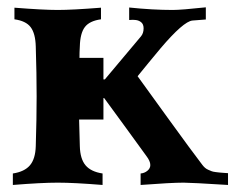

<svg xmlns="http://www.w3.org/2000/svg" viewBox="-20 -511 660 532"><path d="M266.6 -179.7H199.2Q199.7 -155.3 201.2 -106Q202.1 -70.8 217 -53Q231.9 -35.2 264.2 -30.3V1.5Q185.1 -4.9 140.1 -4.9Q94.7 -4.9 15.6 1.5V-30.3Q47.9 -35.2 63 -53Q78.1 -70.8 79.1 -106Q81.5 -181.6 81.5 -244.1Q81.5 -306.6 79.1 -382.3Q78.1 -418.5 64.9 -435.8Q51.8 -453.1 20 -457.5V-489.7Q99.6 -483.4 140.1 -483.4Q180.2 -483.4 259.8 -489.7V-457.5Q228 -453.1 215.1 -436Q202.1 -418.9 201.2 -382.3Q200.2 -366.7 200.2 -350.6H266.6V-291H270.5L370.6 -410.2Q377.9 -418.9 377.9 -432.6Q377.9 -438.5 376 -442.9Q374 -447.3 370.8 -449.7Q367.7 -452.1 364 -453.6Q360.4 -455.1 355.7 -455.6Q351.1 -456.1 348.1 -456.1Q345.2 -456.1 341.8 -455.8Q338.4 -455.6 337.9 -455.6V-490.2Q402.8 -483.4 458.5 -483.4Q482.4 -483.4 550.3 -490.7V-457L513.2 -454.1Q488.3 -451.7 424.8 -377Q412.1 -362.3 391.4 -336.7Q370.6 -311 361.3 -299.8Q374 -282.2 443.6 -186Q513.2 -89.8 541 -53.7Q544.4 -49.3 548.3 -45.9Q552.2 -42.5 557.6 -40.3Q563 -38.1 566.4 -36.6Q569.8 -35.2 577.6 -34.2Q585.4 -33.2 587.9 -33Q590.3 -32.7 600.1 -32Q609.9 -31.2 611.8 -31.2V1.5Q509.3 -4.9 488.8 -4.9Q454.1 -4.9 369.6 1.5V-30.3Q380.4 -31.2 388.4 -37.8Q396.5 -44.4 396.5 -53.7Q396.5 -64.5 385.7 -78.6Q368.2 -103 328.4 -157.5Q288.6 -211.9 268.6 -239.3H266.6Z"/></svg>

Font: Flanker
Style: Bold
Weight: 700
Designer: Flanker
Foundry: Flanker
Version: Version 2.021